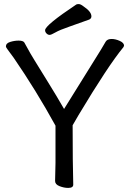

<svg xmlns="http://www.w3.org/2000/svg" viewBox="-20 -906 640 941"><path d="M314 15Q294 15 272 6.5Q250 -2 250 -19L252 -108V-290Q157 -463 47 -623Q26 -652 17.5 -663Q9 -674 9 -679Q9 -694 30 -700.5Q51 -707 71 -707Q93 -707 99 -698Q107 -685 116 -667.5Q125 -650 149.5 -610Q174 -570 216.5 -501.5Q259 -433 294 -372Q378 -508 431.5 -593Q485 -678 498 -702Q506 -715 527 -715Q546 -715 567 -705.5Q588 -696 588 -682L585 -675Q510 -584 365 -342L336 -292Q336 -107 339 -1Q339 15 314 15ZM201 -758Q201 -782 354 -884Q358 -886 366 -886Q375 -886 389 -875Q428 -849 428 -826Q428 -815 417 -810Q368 -792 320 -775.5Q272 -759 251.5 -747Q231 -735 223 -735Q215 -735 208 -742Q201 -749 201 -758Z"/></svg>

Font: LXGW WenKai Lite Medium
Style: Regular
Weight: 500
Designer: LXGW / Fontworks Inc.
Foundry: LXGW / Fontworks Inc.
Version: Version 1.511; March 25, 2025